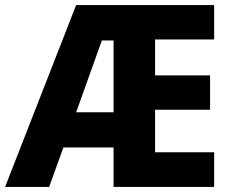

<svg xmlns="http://www.w3.org/2000/svg" viewBox="-22 -734 911 754"><path d="M819 0H424V-155H227L171 0H-2L277 -714H819V-579H587V-438H803V-303H587V-136H819ZM277 -293H424V-575H378Z"/></svg>

Font: Noto Sans Tamil SemiCondensed ExtraBold
Style: Regular
Weight: 800
Width: 4
Designer: Jelle Bosma - Monotype Design Team
Foundry: Monotype Imaging Inc.
Version: Version 2.004; ttfautohint (v1.8.4.7-5d5b)